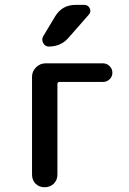

<svg xmlns="http://www.w3.org/2000/svg" viewBox="-20 -785 540 805"><path d="M114.3 -52.7V-462.9Q114.3 -486.3 131.3 -502.9Q148.4 -519.5 170.9 -519.5H411.1Q427.7 -519.5 439.5 -507.8Q451.2 -496.1 451.2 -480Q451.2 -463.9 439.5 -452.6Q427.7 -441.4 411.1 -441.4H228.5Q220.7 -441.4 220.7 -431.6V-52.7Q220.7 -30.3 205.6 -15.1Q190.4 0 167 0Q143.6 0 128.9 -15.1Q114.3 -30.3 114.3 -52.7ZM296.9 -764.6H333Q349.6 -764.6 356.4 -750Q363.3 -735.4 351.6 -722.7L267.6 -627Q235.4 -589.8 184.6 -589.8Q168.9 -589.8 161.1 -604.5Q153.3 -619.1 161.1 -632.8L210.9 -715.8Q240.2 -764.6 296.9 -764.6Z"/></svg>

Font: Rounded Mgen+ 1mn medium
Style: Regular
Weight: 500
Designer: [Source Han Sans]
Ryoko NISHIZUKA  (kana & ideographs); Paul D. Hunt (Latin, Greek & Cyrillic); Wenlong ZHANG  (bopomofo
Version: Version 1.059.20150602